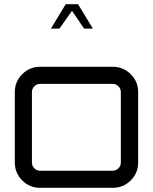

<svg xmlns="http://www.w3.org/2000/svg" viewBox="-20 -900 732 920"><path d="M172 -580H520Q571 -580 606.5 -544.5Q642 -509 642 -459V-121Q642 -71 606.5 -35.5Q571 0 520 0H172Q122 0 86.5 -35.5Q51 -71 51 -121V-459Q51 -509 86.5 -544.5Q122 -580 172 -580ZM520 -498H172Q156 -498 144.5 -486.5Q133 -475 133 -459V-121Q133 -105 144.5 -93.5Q156 -82 172 -82H520Q536 -82 547.5 -93.5Q559 -105 559 -121V-459Q559 -475 547.5 -486.5Q536 -498 520 -498ZM265 -763H224L295 -880H354L425 -763H383L325 -848Z"/></svg>

Font: Orbitron
Style: Regular
Weight: 400
Designer: Matt McInerney
Foundry: Matt McInerney
Version: 1.000